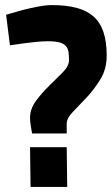

<svg xmlns="http://www.w3.org/2000/svg" viewBox="-20 -734 439 754"><path d="M399 -516Q399 -463 374.5 -423Q350 -383 320.5 -351.5Q291 -320 266.5 -295Q242 -270 242 -248V-210H106Q104 -222 102 -233Q100 -243 99 -253Q98 -263 98 -271Q98 -307 122 -339Q146 -371 174.5 -398.5Q203 -426 227 -450.5Q251 -475 251 -498Q251 -516 249 -530Q247 -544 238.5 -553.5Q230 -563 213.5 -567.5Q197 -572 168 -572Q148 -572 122.5 -569.5Q97 -567 74 -564Q47 -560 19 -556L4 -676Q37 -686 70 -695Q98 -702 129 -708Q160 -714 184 -714Q239 -714 279.5 -703.5Q320 -693 346.5 -670Q373 -647 386 -609Q399 -571 399 -516ZM98 -156H242L244 0H100Z"/></svg>

Font: Panefresco 999wt
Style: Regular
Weight: 900
Version: Version 1.001